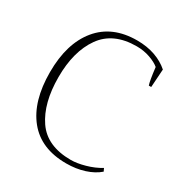

<svg xmlns="http://www.w3.org/2000/svg" viewBox="-168 -836 925 973"><g transform="rotate(30 294.5 -350.0)"><path d="M53 -350Q53 -518 132 -614Q211 -710 356 -710Q414 -710 461 -693.5Q508 -677 542 -647L535 -541H521Q513 -563 504 -640Q484 -657 447.5 -670Q411 -683 369 -683Q232 -683 167.5 -591.5Q103 -500 103 -350Q103 -198 165 -107.5Q227 -17 367 -17Q402 -17 448.5 -30Q495 -43 533 -66L541 -49Q509 -21 460.5 -5.5Q412 10 355 10Q207 10 130 -85Q53 -180 53 -350Z"/></g></svg>

Font: Trirong ExtraLight
Style: Regular
Weight: 275
Designer: Katatrad Team
Foundry: CadsonDemak
Version: Version 1.001